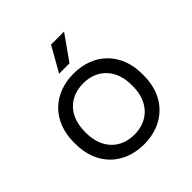

<svg xmlns="http://www.w3.org/2000/svg" viewBox="-187 -835 992 992"><g transform="rotate(-45 309.0 -338.5)"><path d="M309 14C457 14 559 -85 559 -238V-251C559 -404 457 -503 309 -503C161 -503 59 -404 59 -251V-238C59 -85 161 14 309 14ZM138 -240V-249C138 -361 205 -432 309 -432C412 -432 480 -361 480 -249V-240C480 -128 412 -57 309 -57C206 -57 138 -128 138 -240ZM256 -555H332L428 -691H333Z"/></g></svg>

Font: Meta Space
Style: Regular
Weight: 400
Designer: Meta Pool / Florian Karsten
Foundry: Meta Pool / Florian Karsten
Version: Version 2.000;Glyphs 3.1.1 (3137)